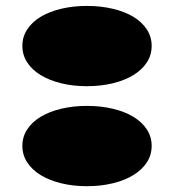

<svg xmlns="http://www.w3.org/2000/svg" viewBox="-20 -620 600 662"><path d="M279.8 -322.8Q231.9 -322.8 191.2 -332.8Q150.4 -342.8 120.6 -360.8Q90.8 -378.9 74 -404.5Q57.1 -430.2 57.1 -461.9Q57.1 -493.2 74 -518.8Q90.8 -544.4 120.6 -562.3Q150.4 -580.1 191.2 -589.8Q231.9 -599.6 279.8 -599.6Q327.6 -599.6 368.7 -589.8Q409.7 -580.1 439.5 -562.3Q469.2 -544.4 486.1 -518.8Q502.9 -493.2 502.9 -461.9Q502.9 -430.2 486.1 -404.5Q469.2 -378.9 439.5 -360.8Q409.7 -342.8 368.7 -332.8Q327.6 -322.8 279.8 -322.8ZM57.1 -117.2Q57.1 -148.4 74 -174.1Q90.8 -199.7 120.6 -217.5Q150.4 -235.4 191.2 -245.1Q231.9 -254.9 279.8 -254.9Q327.6 -254.9 368.7 -245.1Q409.7 -235.4 439.5 -217.5Q469.2 -199.7 486.1 -174.1Q502.9 -148.4 502.9 -117.2Q502.9 -85.4 486.1 -59.8Q469.2 -34.2 439.5 -16.1Q409.7 2 368.7 12Q327.6 22 279.8 22Q231.9 22 191.2 12Q150.4 2 120.6 -16.1Q90.8 -34.2 74 -59.8Q57.1 -85.4 57.1 -117.2Z"/></svg>

Font: Asset
Style: Regular
Weight: 400
Designer: Riccardo De Franceschi
Foundry: Sorkin Type Co.
Version: Version 1.001